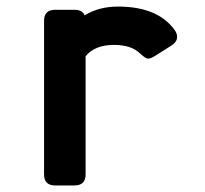

<svg xmlns="http://www.w3.org/2000/svg" viewBox="-20 -567 626 587"><path d="M148.9 0Q114.7 0 114.7 -33.7V-503.4Q114.7 -537.1 148.9 -537.1H207.5Q231.9 -537.1 238.8 -520Q282.2 -546.9 340.8 -546.9Q461.9 -546.9 513.7 -475.6Q521.5 -464.8 521.5 -454.1Q521.5 -439 503.9 -427.7L453.1 -395.5Q440.4 -387.7 432.1 -387.7Q423.8 -388.7 406.2 -405.3Q379.9 -429.7 328.6 -429.7Q269.5 -429.7 241.7 -395V-33.7Q241.7 0 207.5 0Z"/></svg>

Font: Simply Mono
Style: Bold
Weight: 700
Designer: Wojciech Kalinowski "wmk69" (wmk69@o2.pl)
Foundry: Wojciech Kalinowski "wmk69" (wmk69@o2.pl)
Version: Version 1.0.0